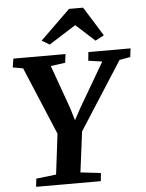

<svg xmlns="http://www.w3.org/2000/svg" viewBox="-64 -1050 834 1100"><g transform="rotate(-5 353.0 -499.5)"><path d="M98.5 0 103.5 -46.5 218.5 -60 247 -292.5 83.5 -682.5 24.5 -693 32.5 -743H332.5L326 -693.5L242.5 -682L332.5 -431L353.5 -360.5L391.5 -430.5L538.5 -682L459 -693.5L464 -743H706.5L700.5 -693.5L638 -682.5L388.5 -293.5L358.5 -60L475 -46.5L470.5 0ZM203 -831.5 375 -999H456L560.5 -831L510.5 -804.5Q483.5 -829 456.5 -854Q429.5 -879 402 -903Q363.5 -879 324.8 -854.2Q286 -829.5 247 -805Z"/></g></svg>

Font: Merriweather Light 18pt
Style: Bold Italic
Weight: 700
Italic angle: -7.8°
Version: Version 2.101